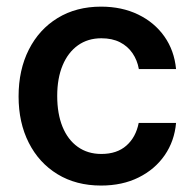

<svg xmlns="http://www.w3.org/2000/svg" viewBox="-20 -559 596 590"><path d="M290.5 11.2Q213.9 11.2 156.7 -23.7Q99.6 -58.6 68.4 -120.4Q37.1 -182.1 37.1 -262.7Q37.1 -344.2 68.6 -406.5Q100.1 -468.8 157.2 -503.7Q214.4 -538.6 290.5 -538.6Q354.5 -538.6 404.5 -514.4Q454.6 -490.2 485.1 -447Q515.6 -403.8 521 -346.7H406.7Q401.9 -374 387.2 -395.5Q372.6 -417 348.6 -429.2Q324.7 -441.4 291.5 -441.4Q250 -441.4 219.5 -419.7Q189 -397.9 172.4 -358.2Q155.8 -318.4 155.8 -264.2Q155.8 -209.5 172.1 -169.4Q188.5 -129.4 219 -107.7Q249.5 -85.9 291.5 -85.9Q339.4 -85.9 368.4 -111.6Q397.5 -137.2 406.2 -181.2H521Q516.1 -125.5 486.1 -82Q456.1 -38.6 406 -13.7Q356 11.2 290.5 11.2Z"/></svg>

Font: Inter Cardless Tabular Medium
Style: Regular
Weight: 500
Designer: Rasmus Andersson
Foundry: rsms
Version: Version 4.000;git-4fc901f